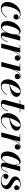

<svg xmlns="http://www.w3.org/2000/svg" viewBox="2004 -2604 610 4659"><g transform="rotate(90 2309.5 -275.0)"><path d="M185.5 10Q109.5 10 68.8 -33Q28 -76 28 -147Q28 -205.5 50.8 -262.8Q73.5 -320 113.5 -366.8Q153.5 -413.5 205 -441.8Q256.5 -470 314 -470Q357.5 -470 389 -454Q420.5 -438 438 -414Q455.5 -390 455.5 -366Q455.5 -335 436.8 -316Q418 -297 390.5 -297Q366.5 -297 347 -311.5Q327.5 -326 327.5 -356.5Q327.5 -383 345.5 -400.8Q363.5 -418.5 388.5 -418.5Q405 -418.5 420 -413.2Q435 -408 444.8 -396.5Q454.5 -385 454.5 -366H443.5Q443.5 -387.5 427.8 -407.5Q412 -427.5 386.8 -440.5Q361.5 -453.5 331.5 -453.5Q296 -453.5 265.2 -428.5Q234.5 -403.5 210.2 -362.5Q186 -321.5 168.2 -273.2Q150.5 -225 141.5 -177.2Q132.5 -129.5 132.5 -92.5Q132.5 -53 150.5 -30.2Q168.5 -7.5 202.5 -7.5Q243.5 -7.5 279.5 -25.2Q315.5 -43 344.8 -72.2Q374 -101.5 395.5 -136L406.5 -129.5Q385 -93.5 353.2 -61.5Q321.5 -29.5 279.8 -9.8Q238 10 185.5 10Z M619 10Q551.5 10 521 -33.8Q490.5 -77.5 490.5 -152.5Q490.5 -210 511.8 -266.2Q533 -322.5 569 -368.5Q605 -414.5 648.8 -442.2Q692.5 -470 737 -470Q770.5 -470 789.8 -452Q809 -434 817 -404Q825 -374 825 -338Q825 -309.5 818.8 -272.8Q812.5 -236 800 -197Q787.5 -158 769.8 -121.2Q752 -84.5 729 -54.8Q706 -25 678.5 -7.5Q651 10 619 10ZM651.5 -21Q675.5 -21 699 -41.5Q722.5 -62 743.5 -96.2Q764.5 -130.5 780.5 -172.5Q796.5 -214.5 805.8 -257.8Q815 -301 815 -339Q815 -369.5 809.8 -392.2Q804.5 -415 792.5 -428Q780.5 -441 761 -441Q738.5 -441 715.5 -418.5Q692.5 -396 671.5 -358.8Q650.5 -321.5 634.2 -277Q618 -232.5 608.5 -188Q599 -143.5 599 -106.5Q599 -64.5 613 -42.8Q627 -21 651.5 -21ZM844.5 10Q803.5 10 784.5 -10.5Q765.5 -31 765.5 -64Q765.5 -73.5 766.2 -80.5Q767 -87.5 768 -92.5L782 -166.5L806.5 -244L820 -326.5L852.5 -460H967L856.5 -44.5Q854.5 -37 854.5 -28.5Q854.5 -21.5 858.5 -16.5Q862.5 -11.5 871.5 -11.5Q890.5 -11.5 910 -25.2Q929.5 -39 950.2 -71.2Q971 -103.5 994 -159.5L1006 -155.5Q983 -98.5 959.8 -62Q936.5 -25.5 908.8 -7.8Q881 10 844.5 10Z M1036 0 1149 -447.5H1070.5V-460H1256.5L1145 0ZM1174 -152.5Q1183 -191 1196.2 -234.5Q1209.5 -278 1227 -319.5Q1244.5 -361 1266.5 -395Q1288.5 -429 1315.2 -449.2Q1342 -469.5 1373.5 -469.5Q1409.5 -469.5 1431.5 -449.2Q1453.5 -429 1453.5 -397Q1453.5 -367.5 1435.5 -347Q1417.5 -326.5 1388 -326.5Q1360 -326.5 1341.2 -344.5Q1322.5 -362.5 1322.5 -390Q1322.5 -417 1340.8 -434.2Q1359 -451.5 1388.5 -451.5Q1415.5 -451.5 1434 -437.2Q1452.5 -423 1452.5 -397L1440.5 -397.5Q1440.5 -423.5 1422.5 -440.5Q1404.5 -457.5 1373.5 -457.5Q1344 -457.5 1318.5 -437.5Q1293 -417.5 1271.8 -384.2Q1250.5 -351 1233.5 -310.8Q1216.5 -270.5 1203.2 -229.2Q1190 -188 1181.5 -152.5Z M1485 0 1598 -447.5H1519.5V-460H1705.5L1594 0ZM1623 -152.5Q1632 -191 1645.2 -234.5Q1658.5 -278 1676 -319.5Q1693.5 -361 1715.5 -395Q1737.5 -429 1764.2 -449.2Q1791 -469.5 1822.5 -469.5Q1858.5 -469.5 1880.5 -449.2Q1902.5 -429 1902.5 -397Q1902.5 -367.5 1884.5 -347Q1866.5 -326.5 1837 -326.5Q1809 -326.5 1790.2 -344.5Q1771.5 -362.5 1771.5 -390Q1771.5 -417 1789.8 -434.2Q1808 -451.5 1837.5 -451.5Q1864.5 -451.5 1883 -437.2Q1901.5 -423 1901.5 -397L1889.5 -397.5Q1889.5 -423.5 1871.5 -440.5Q1853.5 -457.5 1822.5 -457.5Q1793 -457.5 1767.5 -437.5Q1742 -417.5 1720.8 -384.2Q1699.5 -351 1682.5 -310.8Q1665.5 -270.5 1652.2 -229.2Q1639 -188 1630.5 -152.5Z M2062.5 10Q2010.5 10 1975.8 -10.8Q1941 -31.5 1923.2 -67.8Q1905.5 -104 1905.5 -150Q1905.5 -210 1927.5 -267Q1949.5 -324 1989.2 -370Q2029 -416 2082 -443Q2135 -470 2196.5 -470Q2260.5 -470 2296 -440.8Q2331.5 -411.5 2331.5 -368.5Q2331.5 -330.5 2306.8 -300Q2282 -269.5 2237.8 -247.8Q2193.5 -226 2136 -213Q2078.5 -200 2012.5 -196V-206Q2051.5 -208.5 2085.8 -221Q2120 -233.5 2147.8 -253.5Q2175.5 -273.5 2195.2 -298.5Q2215 -323.5 2225.8 -351.8Q2236.5 -380 2236.5 -409Q2236.5 -428 2228.8 -442.8Q2221 -457.5 2200.5 -457.5Q2176 -457.5 2152.2 -439.2Q2128.5 -421 2107 -389.8Q2085.5 -358.5 2067.8 -320Q2050 -281.5 2036.8 -239.8Q2023.5 -198 2016.5 -158.2Q2009.5 -118.5 2009.5 -86.5Q2009.5 -41.5 2028.8 -24.2Q2048 -7 2078.5 -7Q2117 -7 2152.2 -23.2Q2187.5 -39.5 2218 -68.5Q2248.5 -97.5 2272.5 -136L2283.5 -129Q2261.5 -93 2230 -61.2Q2198.5 -29.5 2157 -9.8Q2115.5 10 2062.5 10Z M2501 10Q2465.5 10 2444 -0.2Q2422.5 -10.5 2413 -27Q2403.5 -43.5 2403.5 -61Q2403.5 -71.5 2406.8 -87Q2410 -102.5 2414 -117.5L2532.5 -560H2642.5L2504 -52Q2502.5 -47 2501 -40.2Q2499.5 -33.5 2499.5 -26.5Q2499.5 -9.5 2524.5 -9.5Q2542.5 -9.5 2561.5 -18.2Q2580.5 -27 2599.2 -45.5Q2618 -64 2636.5 -94Q2655 -124 2672.5 -166.5L2684.5 -163Q2661.5 -106.5 2635.2 -67.8Q2609 -29 2576.2 -9.5Q2543.5 10 2501 10ZM2406.5 -447.5V-460H2706.5V-447.5Z M2882 10Q2830 10 2795.2 -10.8Q2760.5 -31.5 2742.8 -67.8Q2725 -104 2725 -150Q2725 -210 2747 -267Q2769 -324 2808.8 -370Q2848.5 -416 2901.5 -443Q2954.5 -470 3016 -470Q3080 -470 3115.5 -440.8Q3151 -411.5 3151 -368.5Q3151 -330.5 3126.2 -300Q3101.5 -269.5 3057.2 -247.8Q3013 -226 2955.5 -213Q2898 -200 2832 -196V-206Q2871 -208.5 2905.2 -221Q2939.5 -233.5 2967.2 -253.5Q2995 -273.5 3014.8 -298.5Q3034.5 -323.5 3045.2 -351.8Q3056 -380 3056 -409Q3056 -428 3048.2 -442.8Q3040.5 -457.5 3020 -457.5Q2995.5 -457.5 2971.8 -439.2Q2948 -421 2926.5 -389.8Q2905 -358.5 2887.2 -320Q2869.5 -281.5 2856.2 -239.8Q2843 -198 2836 -158.2Q2829 -118.5 2829 -86.5Q2829 -41.5 2848.2 -24.2Q2867.5 -7 2898 -7Q2936.5 -7 2971.8 -23.2Q3007 -39.5 3037.5 -68.5Q3068 -97.5 3092 -136L3103 -129Q3081 -93 3049.5 -61.2Q3018 -29.5 2976.5 -9.8Q2935 10 2882 10Z M3194.5 0 3307.5 -447.5H3229V-460H3415L3303.5 0ZM3332.5 -152.5Q3341.5 -191 3354.8 -234.5Q3368 -278 3385.5 -319.5Q3403 -361 3425 -395Q3447 -429 3473.8 -449.2Q3500.5 -469.5 3532 -469.5Q3568 -469.5 3590 -449.2Q3612 -429 3612 -397Q3612 -367.5 3594 -347Q3576 -326.5 3546.5 -326.5Q3518.5 -326.5 3499.8 -344.5Q3481 -362.5 3481 -390Q3481 -417 3499.2 -434.2Q3517.5 -451.5 3547 -451.5Q3574 -451.5 3592.5 -437.2Q3611 -423 3611 -397L3599 -397.5Q3599 -423.5 3581 -440.5Q3563 -457.5 3532 -457.5Q3502.5 -457.5 3477 -437.5Q3451.5 -417.5 3430.2 -384.2Q3409 -351 3392 -310.8Q3375 -270.5 3361.8 -229.2Q3348.5 -188 3340 -152.5Z M3784 10Q3716.5 10 3686 -33.8Q3655.5 -77.5 3655.5 -152.5Q3655.5 -210 3676.8 -266.2Q3698 -322.5 3734 -368.5Q3770 -414.5 3813.8 -442.2Q3857.5 -470 3902 -470Q3935.5 -470 3954.8 -452Q3974 -434 3982 -404Q3990 -374 3990 -338Q3990 -309.5 3983.8 -272.8Q3977.5 -236 3965 -197Q3952.5 -158 3934.8 -121.2Q3917 -84.5 3894 -54.8Q3871 -25 3843.5 -7.5Q3816 10 3784 10ZM3816.5 -21Q3840.5 -21 3864 -41.5Q3887.5 -62 3908.5 -96.2Q3929.5 -130.5 3945.5 -172.5Q3961.5 -214.5 3970.8 -257.8Q3980 -301 3980 -339Q3980 -369.5 3974.8 -392.2Q3969.5 -415 3957.5 -428Q3945.5 -441 3926 -441Q3903.5 -441 3880.5 -418.5Q3857.5 -396 3836.5 -358.8Q3815.5 -321.5 3799.2 -277Q3783 -232.5 3773.5 -188Q3764 -143.5 3764 -106.5Q3764 -64.5 3778 -42.8Q3792 -21 3816.5 -21ZM4009.5 10Q3968.5 10 3949.5 -10.5Q3930.5 -31 3930.5 -64Q3930.5 -73.5 3931.2 -80.5Q3932 -87.5 3933 -92.5L3947 -166.5L3971.5 -244L3985 -326.5L4017.5 -460H4132L4021.5 -44.5Q4019.5 -37 4019.5 -28.5Q4019.5 -21.5 4023.5 -16.5Q4027.5 -11.5 4036.5 -11.5Q4055.5 -11.5 4075 -25.2Q4094.5 -39 4115.2 -71.2Q4136 -103.5 4159 -159.5L4171 -155.5Q4148 -98.5 4124.8 -62Q4101.5 -25.5 4073.8 -7.8Q4046 10 4009.5 10Z M4375 10Q4326.5 10 4286.2 -4.2Q4246 -18.5 4221.8 -45Q4197.5 -71.5 4197.5 -108.5Q4197.5 -135.5 4214.8 -155Q4232 -174.5 4261 -174.5Q4287 -174.5 4304 -157.5Q4321 -140.5 4321 -112.5Q4321 -84 4302.8 -69.2Q4284.5 -54.5 4260 -54.5Q4243 -54.5 4229 -61Q4215 -67.5 4206.8 -79.5Q4198.5 -91.5 4198.5 -108.5H4215Q4215 -75 4236.2 -51.2Q4257.5 -27.5 4292.5 -15.2Q4327.5 -3 4368.5 -3Q4396 -3 4422 -13.2Q4448 -23.5 4465.5 -43Q4483 -62.5 4483 -90Q4483 -117 4467 -137.5Q4451 -158 4425.8 -175Q4400.5 -192 4372.2 -208.2Q4344 -224.5 4318.8 -242.8Q4293.5 -261 4277.5 -284Q4261.5 -307 4261.5 -337.5Q4261.5 -375.5 4284.2 -405.5Q4307 -435.5 4348 -453Q4389 -470.5 4443 -470.5Q4494.5 -470.5 4528 -455.8Q4561.5 -441 4578 -418.8Q4594.5 -396.5 4594.5 -374Q4594.5 -344 4577 -328.8Q4559.5 -313.5 4537.5 -313.5Q4513.5 -313.5 4494.5 -329Q4475.5 -344.5 4475.5 -373.5Q4475.5 -396.5 4492 -413Q4508.5 -429.5 4534.5 -429.5Q4558.5 -429.5 4576 -414Q4593.5 -398.5 4593.5 -374H4579.5Q4579.5 -395 4564 -414Q4548.5 -433 4519.8 -445Q4491 -457 4450.5 -457Q4424.5 -457 4400.8 -448.2Q4377 -439.5 4362 -422.5Q4347 -405.5 4347 -381.5Q4347 -356.5 4363 -337.5Q4379 -318.5 4404.2 -302.5Q4429.5 -286.5 4458 -270.8Q4486.5 -255 4512 -236Q4537.5 -217 4553.5 -192Q4569.5 -167 4569.5 -132Q4569.5 -88 4542.8 -56.2Q4516 -24.5 4471.8 -7.2Q4427.5 10 4375 10Z"/></g></svg>

Font: Bodoni Moda 18pt SemiBold
Style: Italic
Weight: 600
Italic angle: -13°
Designer: Owen Earl
Foundry: indestructible type
Version: Version 2.005